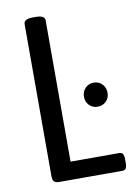

<svg xmlns="http://www.w3.org/2000/svg" viewBox="-81 -755 570 809"><g transform="rotate(-10 204.0 -351.0)"><path d="M78 -30V-680Q78 -702 116 -702H130Q168 -702 168 -680V-76H376Q387 -76 391.5 -69Q396 -62 396 -46V-30Q396 -14 391.5 -7Q387 0 376 0H105Q91 0 84.5 -7Q78 -14 78 -30ZM271 -335Q271 -357 285.5 -372Q300 -387 321 -387Q343 -387 357.5 -372Q372 -357 372 -335Q372 -313 357.5 -298.5Q343 -284 321 -284Q300 -284 285.5 -298.5Q271 -313 271 -335Z"/></g></svg>

Font: Asap Condensed
Style: Regular
Weight: 400
Designer: Pablo Cosgaya
Foundry: Omnibus-Type
Version: Version 1.010; ttfautohint (v1.8)